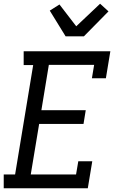

<svg xmlns="http://www.w3.org/2000/svg" viewBox="-22 -1010 642 1030"><path d="M-2 0V-74H59L156 -661H105V-735H570L546 -590H471L483 -662H240L200 -419H438L426 -345H188L143 -74H386L398 -145H473L449 0ZM330 -815 245 -953 297 -986 387 -869 515 -990 560 -949 428 -815Z"/></svg>

Font: Iosevka HT Extended
Style: Italic
Weight: 400
Width: 7
Italic angle: -9°
Monospace: yes
Designer: Belleve Invis
Foundry: Belleve Invis
Version: Version 32.3.0; ttfautohint (v1.8.4)